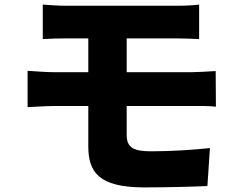

<svg xmlns="http://www.w3.org/2000/svg" viewBox="-20 -769 1040 835"><path d="M100 -461V-303C132 -305 188 -308 218 -308H364V-134C364 -22 407 46 608 46C701 46 824 43 882 40L893 -125C816 -117 724 -111 638 -111C564 -111 531 -125 531 -182V-308H817C839 -308 889 -309 919 -305L918 -460C890 -458 834 -455 813 -455H531V-602H752C789 -602 819 -600 846 -599V-749C822 -746 786 -744 752 -744C655 -744 361 -744 267 -744C230 -744 197 -747 166 -749V-599C197 -601 230 -602 267 -602H364V-455H218C185 -455 129 -459 100 -461Z"/></svg>

Font: Noto Sans CJK HK Black
Style: Regular
Weight: 900
Designer: Ryoko NISHIZUKA 西塚涼子 (kana, bopomofo & ideographs); Paul D. Hunt (Latin, Greek & Cyrillic); Sandoll Communications 산돌커뮤니
Foundry: Adobe
Version: Version 2.004;hotconv 1.0.118;makeotfexe 2.5.65603